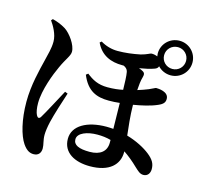

<svg xmlns="http://www.w3.org/2000/svg" viewBox="-126 -985 1252 1192"><g transform="rotate(15 500.0 -389.5)"><path d="M814 -736C814 -775 845 -806 885 -806C924 -806 955 -775 955 -736C955 -697 924 -666 885 -666C845 -666 814 -697 814 -736ZM80 -763C99 -736 129 -687 129 -639C129 -593 116 -555 106 -510C91 -448 63 -344 63 -235C63 -120 88 -24 120 23C146 61 169 68 190 68C221 68 236 47 236 19C236 -8 225 -29 225 -66C225 -85 229 -117 237 -151C249 -202 277 -290 297 -350L279 -357C251 -305 194 -197 175 -167C166 -154 156 -155 148 -171C140 -186 135 -214 135 -246C135 -331 179 -443 203 -494C230 -554 256 -581 256 -608C256 -651 211 -714 174 -738C144 -756 117 -766 89 -773ZM629 -141V-123C629 -68 591 -36 522 -36C453 -36 417 -52 417 -89C417 -130 478 -152 542 -152C572 -152 601 -149 629 -141ZM389 -503 376 -493C415 -397 477 -374 554 -374C578 -374 600 -375 625 -378L628 -212C614 -213 599 -214 584 -214C461 -214 371 -165 371 -80C371 10 450 50 546 50C672 50 730 -10 730 -89V-95C760 -75 791 -50 825 -17C843 -1 858 16 881 16C909 16 923 -6 923 -32C923 -68 908 -92 873 -120C839 -147 785 -176 722 -194C716 -249 708 -313 707 -388C760 -397 815 -409 858 -428C891 -442 900 -456 900 -477C900 -524 833 -526 819 -526C815 -526 801 -517 777 -507C758 -499 734 -491 709 -483C711 -515 714 -545 721 -568C726 -587 726 -598 708 -607C702 -611 693 -614 684 -617C719 -623 754 -630 780 -640C791 -644 799 -650 802 -661C822 -639 852 -625 885 -625C946 -625 996 -674 996 -736C996 -798 946 -847 885 -847C823 -847 773 -798 773 -736L775 -717C764 -722 751 -725 737 -725C728 -725 712 -712 672 -702C624 -692 575 -686 528 -686C489 -686 451 -697 418 -717L407 -708C442 -632 508 -608 578 -608H588C602 -602 614 -592 617 -576C622 -551 623 -504 624 -462C597 -456 565 -452 525 -452C464 -452 427 -473 389 -503Z"/></g></svg>

Font: Noto Serif JP
Style: Bold
Weight: 700
Designer: Ryoko NISHIZUKA 西塚涼子 (kana & ideographs); Frank Grießhammer (Latin, Greek & Cyrillic); Wenlong ZHANG 张文龙 (bopomofo); San
Foundry: Adobe
Version: Version 2.001;hotconv 1.1.0;makeotfexe 2.6.0